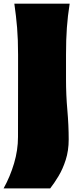

<svg xmlns="http://www.w3.org/2000/svg" viewBox="-26 -855 453 1054"><path d="M-6.3 179.2Q29.8 114.3 51.3 41.5Q72.8 -31.2 72.8 -103L73.2 -414.6V-555.2Q73.2 -638.2 67.9 -702.6Q62.5 -767.1 52.7 -835H356.4Q345.7 -767.1 341.1 -702.6Q336.4 -638.2 336.4 -555.2V-418.5Q336.4 -333 343.8 -250.2Q351.1 -167.5 351.1 -89.8Q351.1 -27.8 334.7 22.9Q318.4 73.7 294.7 112.8Q271 151.9 249.5 179.2Z"/></svg>

Font: Pinar-FD Black
Style: Regular
Weight: 900
Designer: Amin Abedi
Version: Version 3.000